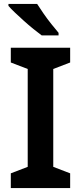

<svg xmlns="http://www.w3.org/2000/svg" viewBox="-20 -957 412 977"><path d="M337 0H35V-75L121 -108V-606L35 -639V-714H337V-639L251 -606V-108L337 -75ZM169 -937Q183 -915 202 -887.5Q221 -860 241.5 -834.5Q262 -809 278 -790V-777H192Q174 -790 150 -809.5Q126 -829 101.5 -851Q77 -873 56 -893Q35 -913 23 -927V-937Z"/></svg>

Font: Noto Sans Kawi SemiBold
Style: Regular
Weight: 600
Designer: Fadhl Haqq
Version: Version 1.000